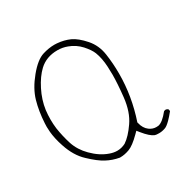

<svg xmlns="http://www.w3.org/2000/svg" viewBox="-120 -641 740 741"><g transform="rotate(-30 250.0 -270.0)"><path d="M216.8 -45.9Q201.2 -45.9 184.6 -51.8Q147.5 -64.5 114.7 -97.7Q85.4 -127 73.2 -163.6Q61.5 -200.2 55.7 -238.8Q53.2 -258.8 53.2 -279.1Q53.2 -299.3 55.7 -320.3Q61.5 -362.3 82 -402.8Q102.5 -443.4 127.9 -467.3Q160.2 -497.6 209.5 -497.6Q232.4 -497.6 252.9 -489.7Q282.7 -479 304.7 -455.1Q325.7 -431.6 333 -413.1Q344.2 -384.3 346.2 -345.2Q347.2 -330.1 347.2 -310.1Q347.2 -271 340.8 -211.9Q334 -150.4 306.6 -111.3Q279.8 -72.3 253.9 -55.2Q235.8 -45.9 216.8 -45.9ZM392.6 -49.8Q376.5 -49.8 362.3 -60.1Q344.7 -73.2 338.9 -98.6L337.9 -102.1Q371.1 -200.2 371.1 -300.8Q371.1 -346.2 364.7 -389.4Q358.4 -432.6 331.1 -463.9Q302.7 -496.1 277.6 -507.6Q252.4 -519 221.7 -521.5Q215.8 -522 210.4 -522Q185.1 -522 158.2 -513.7Q127 -504.4 90.8 -460.4Q54.7 -416.5 42.2 -373Q29.8 -329.6 26.9 -277.3Q26.4 -270.5 26.4 -261.7Q26.4 -252.9 27.6 -239Q28.8 -225.1 32.7 -207Q36.6 -189 43 -170.4Q61 -115.7 95.2 -84Q129.9 -50.8 156.2 -37.1Q181.6 -23.4 211.4 -18.1Q212.9 -18.1 214.4 -18.1Q233.4 -18.1 254.6 -25.9Q275.9 -33.7 308.1 -65.9L318.4 -76.2L327.6 -64.9Q353 -33.2 371.6 -25.9Q377 -23.9 390.4 -23.9Q403.8 -23.9 417.5 -28.8Q427.2 -31.7 443.8 -48.3Q455.1 -59.6 468.8 -76.7Q468.8 -77.6 468.8 -78.6Q468.8 -83.5 466.3 -86.9Q458.5 -90.3 458.5 -90.3Q452.6 -90.3 448.7 -87.9Q421.9 -54.2 401.9 -50.3Q397 -49.8 392.6 -49.8Z"/></g></svg>

Font: NaikaiFont
Style: ExtraLight
Weight: 200
Version: Version 1.89